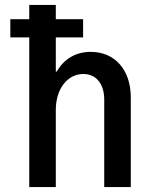

<svg xmlns="http://www.w3.org/2000/svg" viewBox="-20 -761 640 781"><path d="M99 0H207V-314C207 -399 254 -460 319 -460C371 -460 404 -420 404 -356V0H512V-365C512 -477 447 -550 349 -550C288 -550 240 -521 211 -470H207V-609H318V-683H207V-741H99V-683H22V-609H99Z"/></svg>

Font: CommitMono
Style: 600Regular
Weight: 600
Monospace: yes
Designer: Eigil Nikolajsen
Foundry: Eigil Nikolajsen
Version: Version 1.143